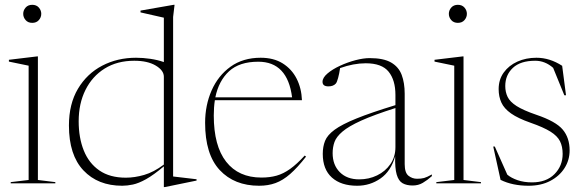

<svg xmlns="http://www.w3.org/2000/svg" viewBox="-20 -762 2429 798"><path d="M114 -667Q96.5 -667 86.5 -678.5Q76.5 -690 76.5 -704.5Q76.5 -719 86.5 -730.5Q96.5 -742 114 -742Q131.5 -742 141.5 -730.5Q151.5 -719 151.5 -704.5Q151.5 -690 141.5 -678.5Q131.5 -667 114 -667ZM137.5 -527.5V-14L210 -5V0H24.5V-5L99 -14V-489L17 -506V-513.5L133.5 -527.5Z M797 -11.5 665.5 15.5H661V-70.5Q618 -34.5 587 -17.2Q556 0 532.2 5Q508.5 10 488 10Q387 10 326.8 -53.8Q266.5 -117.5 266.5 -240.5Q266.5 -330 304 -393Q341.5 -456 404.8 -489Q468 -522 545.5 -522Q574.5 -522 605 -517.5Q635.5 -513 661 -504V-688.5L564 -710.5V-718L701.5 -742H705.5L699.5 -691.5V-28.5L797 -17ZM661 -443Q661 -469.5 627.2 -489.5Q593.5 -509.5 538 -509.5Q467 -509.5 415.2 -477.2Q363.5 -445 335.2 -388.2Q307 -331.5 307 -258Q307 -189.5 328.2 -136.5Q349.5 -83.5 393 -53.5Q436.5 -23.5 503 -23.5Q539.5 -23.5 579.2 -35Q619 -46.5 661 -78Z M1063.5 -522Q1117.5 -522 1155 -498.5Q1192.5 -475 1212.8 -435.2Q1233 -395.5 1235 -345.5H873Q868.5 -316 868.5 -282Q868.5 -155.5 920 -89.8Q971.5 -24 1066.5 -24Q1101.5 -24 1129.8 -32Q1158 -40 1186 -60Q1214 -80 1246.5 -115.5L1252 -111Q1216.5 -65.5 1186.2 -39Q1156 -12.5 1125.2 -1.2Q1094.5 10 1057 10Q954 10 893.2 -55.2Q832.5 -120.5 832.5 -251.5Q832.5 -324.5 859.5 -386Q886.5 -447.5 938.2 -484.8Q990 -522 1063.5 -522ZM1053.5 -505.5Q975 -505.5 932 -465.8Q889 -426 875 -357.5H1194Q1175 -505.5 1053.5 -505.5Z M1695 9Q1670 9 1653.2 -0.5Q1636.5 -10 1628.8 -36.5Q1621 -63 1622.5 -113Q1605 -50.5 1561.5 -20.2Q1518 10 1464.5 10Q1397.5 10 1359.5 -24Q1321.5 -58 1321.5 -122.5Q1321.5 -152.5 1331 -176.5Q1340.5 -200.5 1370.8 -222.8Q1401 -245 1461.5 -269.5Q1522 -294 1623.5 -325V-367.5Q1623.5 -429 1595.2 -464Q1567 -499 1500 -499Q1449.5 -499 1393.5 -479Q1390 -455 1385.2 -437.8Q1380.5 -420.5 1376 -415Q1365.5 -403 1345 -403Q1320.5 -403 1320.5 -422Q1320.5 -439 1341 -456.5Q1361.5 -474 1392.8 -488.5Q1424 -503 1457.2 -511.8Q1490.5 -520.5 1516.5 -520.5Q1574 -520.5 1605.5 -502.2Q1637 -484 1649.5 -450.8Q1662 -417.5 1662 -372.5V-80Q1662 -44 1677.8 -31.5Q1693.5 -19 1713.5 -19Q1730.5 -19 1742.5 -22.2Q1754.5 -25.5 1775 -37V-30Q1756 -13 1737.2 -2Q1718.5 9 1695 9ZM1362.5 -125.5Q1362.5 -76.5 1392.2 -46.5Q1422 -16.5 1473 -16.5Q1513 -16.5 1547.2 -33Q1581.5 -49.5 1602.5 -79.8Q1623.5 -110 1623.5 -150.5V-313Q1534 -284.5 1481.5 -260.8Q1429 -237 1403.5 -215.2Q1378 -193.5 1370.2 -171.8Q1362.5 -150 1362.5 -125.5Z M1883 -667Q1865.5 -667 1855.5 -678.5Q1845.5 -690 1845.5 -704.5Q1845.5 -719 1855.5 -730.5Q1865.5 -742 1883 -742Q1900.5 -742 1910.5 -730.5Q1920.5 -719 1920.5 -704.5Q1920.5 -690 1910.5 -678.5Q1900.5 -667 1883 -667ZM1906.5 -527.5V-14L1979 -5V0H1793.5V-5L1868 -14V-489L1786 -506V-513.5L1902.5 -527.5Z M2209.5 -522Q2265 -522 2316.5 -488.5L2332.5 -366H2325.5L2279 -480Q2245.5 -509.5 2204.5 -509.5Q2143 -509.5 2111.5 -479.8Q2080 -450 2080 -404.5Q2080 -379.5 2089.8 -359.2Q2099.5 -339 2127.2 -321.2Q2155 -303.5 2209 -285Q2290.5 -257.5 2319 -223.2Q2347.5 -189 2347.5 -137Q2347.5 -96.5 2326.2 -63.2Q2305 -30 2266.8 -10Q2228.5 10 2177 10Q2144 10 2114.8 4Q2085.5 -2 2060.5 -14.5L2030 -153H2036.5L2088.5 -36Q2104.5 -22.5 2131 -13.2Q2157.5 -4 2191 -4Q2250.5 -4 2284.5 -38.2Q2318.5 -72.5 2318.5 -122.5Q2318.5 -153 2307.5 -175Q2296.5 -197 2267.8 -215Q2239 -233 2186 -251.5Q2133 -270 2104 -290.5Q2075 -311 2063.8 -335.8Q2052.5 -360.5 2052.5 -391.5Q2052.5 -431.5 2073.8 -460.8Q2095 -490 2130.5 -506Q2166 -522 2209.5 -522Z"/></svg>

Font: Newsreader 72pt ExtraLight
Style: Regular
Weight: 275
Designer: Hugues Gentile
Foundry: Production Type
Version: Version 1.003; ttfautohint (v1.8.3)